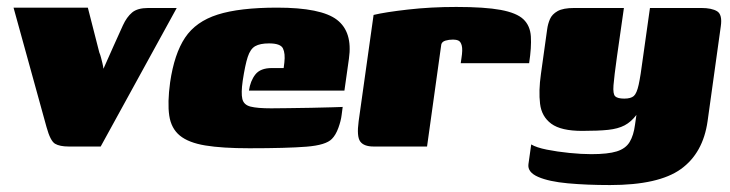

<svg xmlns="http://www.w3.org/2000/svg" viewBox="-20 -422 2102 553"><path d="M178 0Q152 0 138.5 -8Q125 -16 114 -56L19 -400H233L266 -271Q269 -264 271 -256Q273 -248 275 -240Q277 -232 278 -224Q292 -256 306 -287Q320 -318 334 -349Q345 -373 360.5 -386Q376 -399 407 -399H489L270 0Z M698 5Q620 5 571.5 -3Q523 -11 498 -31.5Q473 -52 467.5 -89Q462 -126 470 -185Q482 -267 513 -313.5Q544 -360 607 -380Q670 -400 778 -400Q905 -400 950.5 -365Q996 -330 985 -253L972 -161H697Q701 -189 715.5 -207.5Q730 -226 763 -226H797L799 -242Q802 -268 795 -282.5Q788 -297 755 -297Q729 -297 715 -289Q701 -281 693.5 -258Q686 -235 679 -189Q674 -154 678 -137Q682 -120 701.5 -115Q721 -110 761 -110Q777 -110 809 -110.5Q841 -111 876 -111.5Q911 -112 937 -113Q963 -114 967 -114L964 -91Q962 -74 954.5 -53.5Q947 -33 936 -22Q919 -4 862.5 0.5Q806 5 698 5Z M1210 0H1056Q1028 0 1017.5 -14.5Q1007 -29 1013 -73L1056 -379Q1089 -387 1155 -394.5Q1221 -402 1294 -402Q1376 -402 1422 -393.5Q1468 -385 1487.5 -366.5Q1507 -348 1509 -317Q1511 -286 1504 -240H1307L1309 -254Q1313 -279 1310 -290.5Q1307 -302 1300.5 -305Q1294 -308 1285 -308Q1273 -308 1263 -305Q1253 -302 1251 -294Z M1737 111Q1670 111 1615.5 106Q1561 101 1530 87.5Q1499 74 1502 51L1510 -6Q1525 3 1555 9Q1585 15 1620 18.5Q1655 22 1683 22Q1731 22 1756.5 14Q1782 6 1793.5 -13Q1805 -32 1809 -63L1813 -91Q1798 -71 1779 -61Q1760 -51 1731.5 -48Q1703 -45 1657 -45Q1596 -45 1568 -65.5Q1540 -86 1535.5 -123Q1531 -160 1538 -209L1556 -338Q1558 -353 1564 -367Q1570 -381 1586 -390Q1602 -399 1634 -399H1777Q1773 -373 1771 -357Q1769 -341 1767 -329Q1765 -317 1763 -301Q1761 -285 1757 -259Q1749 -202 1747 -176.5Q1745 -151 1752 -144.5Q1759 -138 1778 -138Q1797 -138 1805.5 -145.5Q1814 -153 1819.5 -178Q1825 -203 1832 -257L1852 -399H2000Q2030 -399 2045.5 -389.5Q2061 -380 2056 -346L2018 -73Q2005 19 1941 65Q1877 111 1737 111Z"/></svg>

Font: Genos Thin Black
Style: Italic
Weight: 900
Italic angle: -8°
Version: Version 1.010